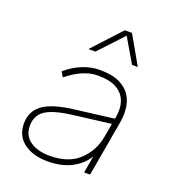

<svg xmlns="http://www.w3.org/2000/svg" viewBox="-129 -796 819 906"><g transform="rotate(20 280.0 -343.0)"><path d="M211 10Q138 10 92 -24Q46 -58 46 -120Q46 -182 93 -216.5Q140 -251 250 -264L442 -288Q448 -314 446.5 -342.5Q445 -371 430.5 -396Q416 -421 384 -436.5Q352 -452 297 -452Q224 -452 144 -387L129 -412Q166 -444 209 -462Q252 -480 297 -480Q361 -480 398.5 -461Q436 -442 453.5 -412.5Q471 -383 474 -349.5Q477 -316 472 -286L422 0H392L407 -86Q381 -42 331 -16Q281 10 211 10ZM211 -18Q306 -18 359 -68Q412 -118 425 -192L437 -260L245 -236Q151 -224 113.5 -197Q76 -170 76 -120Q76 -70 113.5 -44Q151 -18 211 -18ZM212 -554 343 -696H379L460 -554H431L360 -675L247 -554Z"/></g></svg>

Font: Gantari Thin
Style: Italic
Weight: 100
Italic angle: -10°
Designer: Anugrah Pasau
Foundry: Lafontype
Version: Version 1.000; ttfautohint (v1.8.4.7-5d5b)